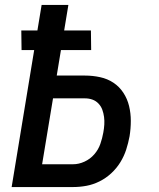

<svg xmlns="http://www.w3.org/2000/svg" viewBox="-20 -755 640 775"><path d="M27 0 118 -553H67L66 -632H131L148 -735H256L239 -632H347L348 -553H226L209 -450H323Q354 -450 384 -443.5Q414 -437 438 -421Q462 -405 478 -380.5Q494 -356 501 -327Q508 -298 508 -267Q508 -236 503 -205Q498 -178 489.5 -151.5Q481 -125 466 -100.5Q451 -76 429.5 -56Q408 -36 382 -23Q356 -10 329 -5Q302 0 275 0ZM150 -92H275Q298 -92 321 -102.5Q344 -113 360.5 -132Q377 -151 385 -174Q393 -197 397 -220Q400 -236 401 -252Q402 -268 400 -283Q398 -298 393 -312Q388 -326 377.5 -337Q367 -348 353 -353Q339 -358 323 -358H194Z"/></svg>

Font: Iosevka Aile Semibold Oblique
Style: Regular
Weight: 600
Italic angle: -9°
Designer: Belleve Invis
Foundry: Belleve Invis
Version: Version 31.1.0; ttfautohint (v1.8.4)